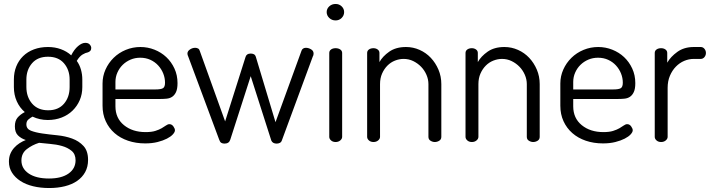

<svg xmlns="http://www.w3.org/2000/svg" viewBox="-20 -716 3589 968"><path d="M221 -111Q180 -111 144 -128Q133 -122 123 -113.5Q113 -105 113 -89Q113 -66 136 -57Q159 -48 193.5 -43Q228 -38 268.5 -34Q309 -30 343.5 -17.5Q378 -5 401 20Q424 45 424 90Q424 125 409.5 151.5Q395 178 369 196Q343 214 307 223Q271 232 228 232Q184 232 147 223Q110 214 83 196.5Q56 179 40.5 154.5Q25 130 25 99Q25 77 32 60Q39 43 51 29.5Q63 16 78.5 6Q94 -4 110 -10Q86 -18 70.5 -33.5Q55 -49 55 -79Q55 -107 68.5 -123Q82 -139 105 -151Q79 -173 64.5 -205.5Q50 -238 50 -277V-315Q50 -351 62 -381Q74 -411 96.5 -433Q119 -455 151 -467Q183 -479 222 -479Q257 -479 287 -468Q317 -457 339 -437Q354 -467 373.5 -483.5Q393 -500 410 -500Q425 -500 432.5 -491.5Q440 -483 440 -474Q440 -465 435 -459.5Q430 -454 423 -452Q411 -450 396 -441Q381 -432 367 -409Q381 -390 388 -365.5Q395 -341 395 -315V-277Q395 -241 382 -211Q369 -181 346 -158.5Q323 -136 291 -123.5Q259 -111 221 -111ZM331 -315Q331 -364 302.5 -397Q274 -430 222 -430Q170 -430 141.5 -397Q113 -364 113 -315V-278Q113 -227 142 -193.5Q171 -160 223 -160Q274 -160 302.5 -193Q331 -226 331 -277ZM361 92Q361 61 341 44.5Q321 28 292.5 20Q264 12 232.5 9.5Q201 7 177 4Q142 15 115 36Q88 57 88 93Q88 134 125 159Q162 184 227 184Q290 184 325.5 159Q361 134 361 92Z M688 -479Q725 -479 759 -465.5Q793 -452 818.5 -428Q844 -404 859.5 -370.5Q875 -337 875 -297Q875 -268 867.5 -252Q860 -236 848 -228Q836 -220 820 -218.5Q804 -217 788 -217H562V-180Q562 -120 605 -85Q648 -50 714 -50Q744 -50 763 -56Q782 -62 795 -69.5Q808 -77 817 -83.5Q826 -90 834 -90Q846 -90 854 -79Q862 -68 862 -59Q862 -50 851.5 -38.5Q841 -27 821.5 -17Q802 -7 774.5 0Q747 7 712 7Q665 7 625.5 -6.5Q586 -20 557.5 -45Q529 -70 513 -105Q497 -140 497 -183V-295Q497 -332 512 -365.5Q527 -399 553 -424.5Q579 -450 614 -464.5Q649 -479 688 -479ZM762 -265Q792 -265 802 -271.5Q812 -278 812 -299Q812 -323 803 -345.5Q794 -368 777.5 -386Q761 -404 738 -414.5Q715 -425 687 -425Q661 -425 638.5 -415.5Q616 -406 599 -389.5Q582 -373 572 -350.5Q562 -328 562 -303V-265Z M1401 -8Q1398 1 1390.5 4.5Q1383 8 1375 8Q1355 8 1348 -7L1244 -332L1141 -12Q1135 8 1112 8Q1102 8 1095.5 4Q1089 0 1085 -12L929 -431Q925 -439 925 -446Q925 -458 937.5 -466.5Q950 -475 964 -475Q972 -475 978.5 -471.5Q985 -468 987 -460L1115 -104L1218 -429Q1223 -446 1244 -446Q1253 -446 1260 -442.5Q1267 -439 1270 -429L1369 -100L1500 -460Q1502 -467 1508 -471Q1514 -475 1522 -475Q1535 -475 1548 -467.5Q1561 -460 1561 -446Q1561 -437 1557 -431Z M1672 -473Q1686 -473 1695.5 -466.5Q1705 -460 1705 -449V-26Q1705 -16 1695.5 -8Q1686 0 1672 0Q1658 0 1649 -8Q1640 -16 1640 -26V-449Q1640 -460 1649 -466.5Q1658 -473 1672 -473ZM1672 -696Q1690 -696 1702.5 -684Q1715 -672 1715 -655Q1715 -638 1702.5 -625.5Q1690 -613 1672 -613Q1653 -613 1640 -625.5Q1627 -638 1627 -655Q1627 -672 1640 -684Q1653 -696 1672 -696Z M1896 -26Q1896 -16 1886.5 -8Q1877 0 1863 0Q1849 0 1840 -8Q1831 -16 1831 -26V-449Q1831 -460 1840 -466.5Q1849 -473 1863 -473Q1875 -473 1884 -466.5Q1893 -460 1893 -449V-403Q1909 -432 1942.5 -455.5Q1976 -479 2027 -479Q2063 -479 2095.5 -464.5Q2128 -450 2152 -424.5Q2176 -399 2190.5 -365Q2205 -331 2205 -292V-26Q2205 -13 2194.5 -6.5Q2184 0 2172 0Q2161 0 2150.5 -6.5Q2140 -13 2140 -26V-292Q2140 -316 2130 -339Q2120 -362 2103 -379.5Q2086 -397 2063.5 -408Q2041 -419 2015 -419Q1993 -419 1971.5 -410.5Q1950 -402 1933.5 -385.5Q1917 -369 1906.5 -345.5Q1896 -322 1896 -292Z M2392 -26Q2392 -16 2382.5 -8Q2373 0 2359 0Q2345 0 2336 -8Q2327 -16 2327 -26V-449Q2327 -460 2336 -466.5Q2345 -473 2359 -473Q2371 -473 2380 -466.5Q2389 -460 2389 -449V-403Q2405 -432 2438.5 -455.5Q2472 -479 2523 -479Q2559 -479 2591.5 -464.5Q2624 -450 2648 -424.5Q2672 -399 2686.5 -365Q2701 -331 2701 -292V-26Q2701 -13 2690.5 -6.5Q2680 0 2668 0Q2657 0 2646.5 -6.5Q2636 -13 2636 -26V-292Q2636 -316 2626 -339Q2616 -362 2599 -379.5Q2582 -397 2559.5 -408Q2537 -419 2511 -419Q2489 -419 2467.5 -410.5Q2446 -402 2429.5 -385.5Q2413 -369 2402.5 -345.5Q2392 -322 2392 -292Z M2996 -479Q3033 -479 3067 -465.5Q3101 -452 3126.5 -428Q3152 -404 3167.5 -370.5Q3183 -337 3183 -297Q3183 -268 3175.5 -252Q3168 -236 3156 -228Q3144 -220 3128 -218.5Q3112 -217 3096 -217H2870V-180Q2870 -120 2913 -85Q2956 -50 3022 -50Q3052 -50 3071 -56Q3090 -62 3103 -69.5Q3116 -77 3125 -83.5Q3134 -90 3142 -90Q3154 -90 3162 -79Q3170 -68 3170 -59Q3170 -50 3159.5 -38.5Q3149 -27 3129.5 -17Q3110 -7 3082.5 0Q3055 7 3020 7Q2973 7 2933.5 -6.5Q2894 -20 2865.5 -45Q2837 -70 2821 -105Q2805 -140 2805 -183V-295Q2805 -332 2820 -365.5Q2835 -399 2861 -424.5Q2887 -450 2922 -464.5Q2957 -479 2996 -479ZM3070 -265Q3100 -265 3110 -271.5Q3120 -278 3120 -299Q3120 -323 3111 -345.5Q3102 -368 3085.5 -386Q3069 -404 3046 -414.5Q3023 -425 2995 -425Q2969 -425 2946.5 -415.5Q2924 -406 2907 -389.5Q2890 -373 2880 -350.5Q2870 -328 2870 -303V-265Z M3478 -419Q3453 -419 3429.5 -409Q3406 -399 3387.5 -380Q3369 -361 3357.5 -334Q3346 -307 3346 -273V-26Q3346 -16 3336.5 -8Q3327 0 3313 0Q3299 0 3290 -8Q3281 -16 3281 -26V-449Q3281 -460 3290 -466.5Q3299 -473 3313 -473Q3326 -473 3335 -466.5Q3344 -460 3344 -449V-400Q3361 -430 3395 -454.5Q3429 -479 3478 -479H3513Q3524 -479 3531.5 -470Q3539 -461 3539 -449Q3539 -437 3531.5 -428Q3524 -419 3513 -419Z"/></svg>

Font: AkaAcidDosis
Style: Regular
Weight: 400
Designer: Edgar Tolentino, Pablo Impallari, Igino Marini, Aka-Acid
Foundry: Edgar Tolentino, Pablo Impallari, Igino Marini, Cyberella
Version: Version 1.007